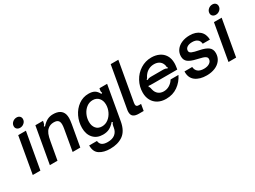

<svg xmlns="http://www.w3.org/2000/svg" viewBox="-53 -1564 3417 2568"><g transform="rotate(-30 1655.5 -280.0)"><path d="M145 0H27L125 -559H244ZM132 -690Q132 -726 159.5 -750.5Q187 -775 223 -775Q252 -775 270 -758.5Q288 -742 288 -715Q288 -680 260.5 -655.5Q233 -631 198 -631Q169 -631 150.5 -647.5Q132 -664 132 -690Z M291 0 390 -559H508L503 -535Q501 -520 496 -510Q491 -500 481 -489L493 -480Q536 -528 576.5 -548.5Q617 -569 666 -569Q791 -569 821 -478Q829 -451 829 -418Q829 -387 819 -327L761 0H643L700 -327Q706 -362 706 -386Q706 -425 692 -443Q674 -470 621 -470Q562 -470 524 -434Q499 -412 483.5 -373.5Q468 -335 457 -269L409 0Z M878 35H998Q1003 79 1032.5 99.5Q1062 120 1118 120Q1190 120 1231 87Q1272 54 1282 -4L1287 -32Q1290 -48 1294 -57Q1298 -66 1308 -77L1296 -87Q1253 -38 1211.5 -17.5Q1170 3 1113 3Q1020 3 966 -56.5Q912 -116 912 -215Q912 -306 951 -387.5Q990 -469 1059 -519Q1128 -569 1214 -569Q1271 -569 1305.5 -549Q1340 -529 1365 -480L1381 -489Q1373 -502 1373 -517Q1373 -521 1375 -535L1380 -559H1498L1405 -31Q1381 103 1302 159Q1223 215 1102 215Q1003 215 940 174Q877 133 878 35ZM1347 -326Q1347 -389 1312.5 -428Q1278 -467 1220 -467Q1166 -467 1123.5 -434Q1081 -401 1057 -348.5Q1033 -296 1033 -239Q1033 -176 1065.5 -137.5Q1098 -99 1156 -99Q1210 -99 1253.5 -132Q1297 -165 1322 -217.5Q1347 -270 1347 -326Z M1666 0Q1611 0 1583 -21Q1555 -42 1555 -90Q1555 -110 1559 -129L1671 -763H1789L1682 -160Q1680 -151 1680 -136Q1680 -117 1690 -108Q1700 -99 1724 -99H1757L1740 0Z M1851 -217Q1851 -310 1895 -391Q1939 -472 2015.5 -520.5Q2092 -569 2184 -569Q2249 -569 2302 -544.5Q2355 -520 2386 -470.5Q2417 -421 2417 -349Q2417 -320 2411 -285L2406 -255H2036Q1984 -255 1964 -258L1958 -242Q1966 -240 1969 -234.5Q1972 -229 1974 -218Q1976 -202 1980 -193Q1991 -145 2024.5 -118.5Q2058 -92 2106 -92Q2156 -92 2197.5 -118.5Q2239 -145 2262 -185H2384Q2342 -98 2265 -43.5Q2188 11 2084 11Q2012 11 1959.5 -18Q1907 -47 1879 -98.5Q1851 -150 1851 -217ZM1991 -332Q2007 -341 2019.5 -344.5Q2032 -348 2047 -348H2246Q2262 -348 2274.5 -344.5Q2287 -341 2300 -332L2311 -345Q2304 -350 2302 -354.5Q2300 -359 2299.5 -363.5Q2299 -368 2299 -370Q2299 -386 2291 -401Q2277 -436 2245.5 -454.5Q2214 -473 2170 -473Q2126 -473 2089 -454.5Q2052 -436 2025 -401Q2010 -382 2004 -367Q2000 -359 1997 -354.5Q1994 -350 1984 -345Z M2477 -185H2596Q2600 -135 2632.5 -110Q2665 -85 2724 -85Q2777 -85 2810.5 -108Q2844 -131 2844 -168Q2844 -188 2828.5 -201Q2813 -214 2783.5 -223Q2754 -232 2697 -245Q2615 -263 2575.5 -293.5Q2536 -324 2536 -381Q2536 -437 2567 -479.5Q2598 -522 2652.5 -545.5Q2707 -569 2776 -569Q2872 -569 2927.5 -520Q2983 -471 2985 -384H2874Q2870 -429 2840.5 -451.5Q2811 -474 2762 -474Q2712 -474 2682.5 -454.5Q2653 -435 2653 -401Q2653 -374 2684.5 -360Q2716 -346 2794 -331Q2879 -314 2921.5 -282.5Q2964 -251 2964 -189Q2964 -128 2931 -82.5Q2898 -37 2840.5 -13Q2783 11 2712 11Q2602 11 2537.5 -38.5Q2473 -88 2477 -185Z M3168 0H3050L3148 -559H3267ZM3155 -690Q3155 -726 3182.5 -750.5Q3210 -775 3246 -775Q3275 -775 3293 -758.5Q3311 -742 3311 -715Q3311 -680 3283.5 -655.5Q3256 -631 3221 -631Q3192 -631 3173.5 -647.5Q3155 -664 3155 -690Z"/></g></svg>

Font: Open Sauce Sans SemiBold Italic
Style: Regular
Weight: 600
Italic angle: -10°
Designer: Alfredo Marco Pradil
Foundry: Creative Sauce Fz LLC
Version: Version 1.477